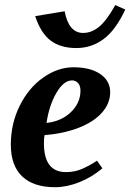

<svg xmlns="http://www.w3.org/2000/svg" viewBox="-20 -741 522 770"><path d="M421.9 -371.1Q421.9 -327.1 389.6 -290Q357.4 -252.9 296.6 -229Q235.8 -205.1 158.7 -199.2Q156.2 -189.5 156.2 -166Q156.2 -50.8 244.6 -50.8Q280.8 -50.8 311.5 -64.7Q342.3 -78.6 369.1 -96.7L390.6 -65.9Q347.7 -29.8 297.4 -10Q247.1 9.8 200.7 9.8Q114.3 9.8 68.8 -33.7Q23.4 -77.1 23.4 -161.1Q23.4 -245.1 59.1 -316.9Q94.7 -388.7 153.3 -429.9Q211.9 -471.2 274.9 -471.2Q342.3 -471.2 382.1 -444.1Q421.9 -417 421.9 -371.1ZM166.5 -248Q226.1 -254.4 264.4 -291.3Q302.7 -328.1 302.7 -377.4Q302.7 -397.9 292.7 -408.2Q282.7 -418.5 269 -418.5Q235.4 -418.5 206.3 -368.7Q177.2 -318.8 166.5 -248ZM313.5 -608.9Q347.7 -608.9 377.9 -634Q408.2 -659.2 442.4 -720.7L482.4 -702.6Q443.4 -619.6 395 -584Q346.7 -548.3 286.1 -548.3Q223.1 -548.3 183.3 -578.1Q143.6 -607.9 121.1 -676.3L239.3 -695.8Q255.4 -608.9 313.5 -608.9Z"/></svg>

Font: Liberation Serif
Style: Bold Italic
Weight: 700
Italic angle: -16.333°
Designer: Steve Matteson
Foundry: Ascender Corporation
Version: Version 2.1.5